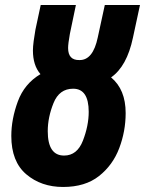

<svg xmlns="http://www.w3.org/2000/svg" viewBox="-20 -734 577 764"><path d="M480 -284Q480 -378 422 -426Q485 -470 509 -584L537 -714H397L369 -585Q350 -494 296 -495Q251 -494 251 -543Q251 -560 258 -599L282 -714H142L121 -616Q117 -594 114 -571Q111 -548 111 -533Q111 -474 141 -439Q77 -401 51 -330.5Q25 -260 25 -193Q25 -91 84.5 -40.5Q144 10 231 10Q319 10 374 -33.5Q429 -77 454.5 -144.5Q480 -212 480 -284ZM170 -212Q170 -267 193 -324Q216 -381 271 -381Q333 -381 333 -289Q333 -234 310 -174.5Q287 -115 235 -115Q170 -115 170 -212Z"/></svg>

Font: Noto Sans UI Condensed ExtraBold
Style: Italic
Weight: 800
Width: 3
Designer: Monotype Design Team
Foundry: Monotype Imaging Inc.
Version: 1.001